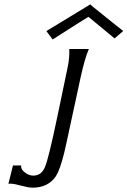

<svg xmlns="http://www.w3.org/2000/svg" viewBox="-20 -852 591 890"><path d="M301 -625H392Q374 -585 354 -495Q349 -469 335 -406.5Q321 -344 314 -310Q282 -160 277 -141Q258 -65 239 -35Q203 18 130 18Q113 18 71 7Q35 -3 19 0Q24 -23 40 -85H78Q76 -65 99 -50Q116 -38 134 -38Q172 -38 188 -77Q204 -111 246 -312Q287 -507 294 -542Q303 -586 301 -625ZM551 -708 511 -674 390 -774Q388 -774 224 -669L195 -708L399 -832Q398 -831 414.5 -817.5Q431 -804 475 -769Q495 -753 516 -736Q537 -719 544 -714Z"/></svg>

Font: GFS Neohellenic Rg
Style: Italic
Weight: 400
Italic angle: -12°
Designer: Takis Katsoulidis and George D. Matthiopoulos
Foundry: Takis Katsoulidis and George D. Matthiopoulos
Version: Version 1.0